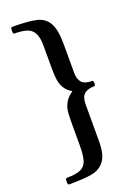

<svg xmlns="http://www.w3.org/2000/svg" viewBox="-165 -793 713 1014"><g transform="rotate(-20 191.0 -286.5)"><path d="M32.2 137.7Q32.2 119.1 40 119.1Q92.8 119.1 118.7 107.2Q144.5 95.2 153.8 66.4Q163.1 37.6 163.1 -19V-148.9Q163.1 -176.8 164.3 -195.1Q165.5 -213.4 168.9 -226.1Q175.3 -249.5 188.7 -267.8Q202.1 -286.1 223.1 -299.8V-301.8Q203.1 -313.5 190.4 -329.6Q177.7 -345.7 171.4 -366.2Q163.1 -392.6 163.1 -463.9V-578.1Q163.1 -624 150.6 -648.7Q138.2 -673.3 111.8 -682.6Q85.4 -691.9 39.1 -691.9Q33.2 -691.9 33.2 -710.4Q33.2 -729 40 -729Q132.3 -729 177.5 -718.3Q222.7 -707.5 244.4 -669.4Q266.1 -631.3 266.1 -547.9V-389.2Q266.1 -353.5 282.5 -334.7Q298.8 -315.9 341.3 -315.9Q348.1 -315.9 348.1 -301.3Q348.1 -286.1 341.3 -286.1Q304.7 -286.1 285.4 -269.5Q266.1 -252.9 266.1 -210V-2.9Q266.1 70.8 240 105Q213.9 139.2 168.9 147.5Q124 155.8 39.1 155.8Q32.2 155.8 32.2 137.7Z"/></g></svg>

Font: Junicode Two Beta VF
Style: Regular
Weight: 400
Designer: Peter S. Baker
Foundry: Briery Creek Software
Version: Version 1.031 beta; ttfautohint (v1.8.1.43-b0c9)